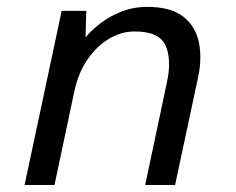

<svg xmlns="http://www.w3.org/2000/svg" viewBox="-20 -527 672 547"><path d="M50 0 155.7 -496H225.9L223.7 -420.5Q239.9 -440.4 265.7 -460.3Q291.4 -480.3 325.6 -493.8Q359.8 -507.4 399.3 -507.4Q466.1 -507.4 501.4 -480.1Q536.7 -452.8 546.4 -407.3Q556.1 -361.7 544.3 -306.5L478.8 0H393.6L455.4 -291.8Q469.7 -357.5 451.6 -397.4Q433.5 -437.4 363.6 -437.4Q325.9 -437.4 290.7 -416.6Q255.6 -395.8 229.2 -357.4Q202.8 -319 191.6 -266L135.3 0Z"/></svg>

Font: Atkinson Hyperlegible Mono ExtraLight
Style: Italic
Weight: 200
Italic angle: -12°
Monospace: yes
Designer: Elliott Scott, Megan Eiswerth, Linus Boman, Theodore Petrosky, Letters from Sweden
Foundry: Applied Design Works, Letters from Sweden
Version: Version 2.001